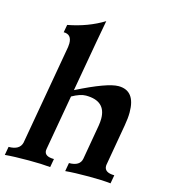

<svg xmlns="http://www.w3.org/2000/svg" viewBox="-144 -873 851 966"><g transform="rotate(15 281.0 -390.5)"><path d="M521.5 0.5Q476.1 -4.4 409.2 -4.4Q331.5 -4.4 285.2 0L293 -43.9Q350.1 -43.9 357.4 -84L388.7 -263.7Q392.1 -284.2 392.1 -301.3Q392.1 -394 288.1 -394Q258.8 -394 216.3 -370.1L166 -84L165 -75.2Q165 -43.9 214.8 -43.9L207 0Q162.1 -4.4 95.2 -4.4Q17.6 -4.4 -29.3 0L-21.5 -43.9Q36.1 -43.9 45.9 -84L137.7 -606.4Q139.2 -616.7 139.2 -625.5Q139.2 -672.9 97.2 -672.9L104.5 -712.9Q208.5 -732.4 289.6 -782.2L269.5 -672.9L222.2 -404.8Q376.5 -482.4 434.1 -482.4Q522 -482.4 522 -369.1Q522 -338.4 515.1 -299.8L477.5 -84L477.1 -78.1Q477.1 -43.9 529.3 -43.5Z"/></g></svg>

Font: Kelvinch
Style: Bold Italic
Weight: 700
Italic angle: -10°
Designer: Paul James Miller
Foundry: High-Logic / Made with FontCreator
Version: Version 3.30 September 23, 2016